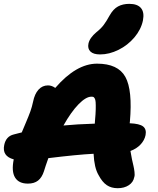

<svg xmlns="http://www.w3.org/2000/svg" viewBox="-27 -967 827 1005"><path d="M497.1 -682.1Q461.9 -682.1 446.3 -697.3Q430.7 -712.4 436 -738.8Q442.4 -769 478 -798.8Q501 -816.9 515.4 -835.9Q529.8 -855 546.9 -886.2Q565.9 -919.9 590.8 -933.3Q615.7 -946.8 649.9 -946.8Q692.4 -946.8 710.9 -924.8Q729.5 -902.8 721.2 -859.9Q711.4 -812.5 676.5 -771.2Q641.6 -730 593.3 -706.1Q544.9 -682.1 497.1 -682.1ZM588.9 18.1Q555.7 18.1 532 2.2Q508.3 -13.7 488.8 -50.8Q466.3 -88.9 462.9 -162.1Q377 -157.7 226.1 -139.2Q210 -94.2 203.1 -70.8Q192.4 -37.6 172.1 -21.7Q151.9 -5.9 119.1 -5.9Q71.3 -5.9 51.8 -37.8Q32.2 -69.8 44.9 -132.8Q-17.1 -149.4 -4.9 -208Q4.4 -253.4 44.9 -263.2Q51.8 -265.1 65.9 -268.6Q80.1 -272 86.9 -273.9Q92.8 -288.6 108.2 -324.5Q123.5 -360.4 132.1 -384.3Q140.6 -408.2 146 -434.1Q154.3 -475.6 174.6 -497.8Q194.8 -520 224.1 -520Q244.1 -520 262.2 -506.8Q372.1 -633.8 481 -633.8Q590.8 -633.8 629.2 -564.5Q667.5 -495.1 652.8 -329.1Q652.8 -328.1 652.3 -325.7Q651.9 -323.2 651.9 -321.8Q703.1 -319.8 721.9 -305.2Q740.7 -290.5 734.9 -259.8Q729.5 -232.9 708.7 -210.7Q688 -188.5 655.8 -176.8Q658.7 -156.7 663.8 -133.1Q668.9 -109.4 671.9 -97.4Q674.8 -85.4 677 -67.1Q679.2 -48.8 675.8 -40Q670.9 -13.2 647.2 2.4Q623.5 18.1 588.9 18.1ZM451.2 -460.9Q422.9 -460.9 384 -421.1Q345.2 -381.3 305.2 -310.1Q375 -316.9 469.2 -319.8Q469.2 -322.3 469.7 -327.4Q470.2 -332.5 470.2 -335Q473.6 -370.6 474.1 -394.8Q474.6 -418.9 473.6 -432.1Q472.7 -445.3 468.8 -451.9Q464.8 -458.5 461.4 -459.7Q458 -460.9 451.2 -460.9Z"/></svg>

Font: Shantell Sans Irregular Bouncy
Style: Italic
Weight: 800
Italic angle: -11.31°
Designer: Stephen Nixon, Anya Danilova, Shantell Martin
Foundry: Arrow Type
Version: Version 1.006;[9816181b4]